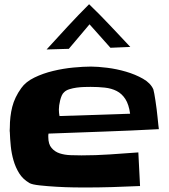

<svg xmlns="http://www.w3.org/2000/svg" viewBox="-20 -959 779 887"><path d="M713.9 -362.3Q585.9 -355.5 459 -351.1Q332 -346.7 204.1 -341.8Q203.1 -337.9 203.1 -334Q203.1 -330.1 203.1 -326.2Q203.1 -293 218.3 -275.4Q233.4 -257.8 255.9 -250.5Q278.3 -243.2 305.7 -242.2Q333 -241.2 356.4 -241.2Q421.9 -241.2 487.3 -245.6Q552.7 -250 619.1 -254.9L627 -99.6Q562.5 -96.7 498.5 -94.7Q434.6 -92.8 370.1 -92.8Q356.4 -92.8 319.8 -93.3Q283.2 -93.8 241.7 -96.2Q200.2 -98.6 164.1 -102.5Q127.9 -106.4 116.2 -113.3Q85.9 -130.9 68.8 -158.2Q51.8 -185.5 42.5 -217.8Q33.2 -250 29.8 -283.7Q26.4 -317.4 25.4 -348.6Q24.4 -353.5 24.9 -358.9Q25.4 -364.3 25.4 -369.1Q25.4 -420.9 36.6 -465.3Q47.9 -509.8 78.1 -551.8Q98.6 -581.1 138.7 -600.6Q178.7 -620.1 225.6 -631.3Q272.5 -642.6 319.3 -647Q366.2 -651.4 400.4 -651.4Q430.7 -651.4 474.6 -646Q518.6 -640.6 562 -627.9Q605.5 -615.2 640.6 -595.2Q675.8 -575.2 688.5 -545.9Q690.4 -540 692.9 -525.9Q695.3 -511.7 698.2 -493.7Q701.2 -475.6 703.6 -455.1Q706.1 -434.6 708 -416Q710 -397.5 711.4 -382.8Q712.9 -368.2 713.9 -362.3ZM581.1 -433.6Q575.2 -476.6 559.1 -501.5Q543 -526.4 519 -538.6Q495.1 -550.8 464.4 -554.2Q433.6 -557.6 398.4 -557.6Q386.7 -557.6 369.1 -557.1Q351.6 -556.6 334 -554.2Q316.4 -551.8 300.8 -546.9Q285.2 -542 276.4 -533.2Q269.5 -527.3 265.1 -517.1Q260.7 -506.8 257.8 -495.1Q254.9 -483.4 253.4 -472.2Q252 -460.9 252 -453.1Q252 -437.5 254.9 -422.9ZM582 -742.2 490.2 -738.3 393.6 -846.7 297.9 -733.4 195.3 -730.5Q244.1 -784.2 292.5 -836.4Q340.8 -888.7 391.6 -939.5Q441.4 -891.6 487.8 -842.3Q534.2 -793 582 -742.2Z"/></svg>

Font: Slackey
Style: Regular
Weight: 400
Designer: Squid
Foundry: Font Diner, Inc DBA Sideshow
Version: Version 1.000